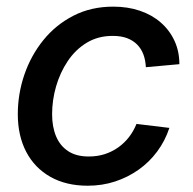

<svg xmlns="http://www.w3.org/2000/svg" viewBox="-20 -559 593 590"><path d="M249.5 11.7Q183.1 11.7 134.8 -15.6Q86.4 -43 60.5 -92.5Q34.7 -142.1 34.7 -208Q34.7 -270.5 54.9 -329.6Q75.2 -388.7 113.3 -435.8Q151.4 -482.9 205.6 -510.7Q259.8 -538.6 328.1 -538.6Q373 -538.6 410.2 -525.9Q447.3 -513.2 474.1 -489.7Q501 -466.3 516.1 -433.8Q531.2 -401.4 531.2 -361.8L428.2 -352.5Q427.2 -374 420.7 -391.6Q414.1 -409.2 401.6 -421.9Q389.2 -434.6 370.6 -441.7Q352.1 -448.7 326.2 -448.7Q281.2 -448.7 246.6 -427.7Q211.9 -406.7 188.2 -371.3Q164.6 -335.9 152.3 -293.5Q140.1 -251 140.1 -208Q140.1 -169.4 152.3 -140.1Q164.6 -110.8 189.5 -94.5Q214.4 -78.1 252.4 -78.1Q279.3 -78.1 302 -85.4Q324.7 -92.8 343.5 -106.2Q362.3 -119.6 376.5 -137.9Q390.6 -156.2 399.4 -178.2L500.5 -166Q487.3 -126 463.1 -93.5Q439 -61 406 -37.6Q373 -14.2 333.5 -1.2Q293.9 11.7 249.5 11.7Z"/></svg>

Font: Inter 24pt Medium
Style: Italic
Weight: 500
Italic angle: -9.3988°
Designer: Rasmus Andersson
Foundry: rsms
Version: Version 4.001;git-66647c0bb